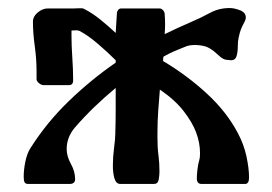

<svg xmlns="http://www.w3.org/2000/svg" viewBox="-20 -458 676 478"><path d="M377 -31Q377 -21 375 -10.5Q373 0 363 0H280Q269 0 265 -13.5Q261 -27 261 -46Q261 -67 264 -90Q267 -113 267 -124Q268 -155 268 -183Q268 -211 268 -239Q210 -191 166 -140Q146 -116 146 -87Q146 -69 156.5 -50Q167 -31 167 -12Q167 0 153 0H51Q43 0 41 -4.5Q39 -9 39 -18Q39 -35 43 -55Q47 -75 55 -88Q96 -153 151.5 -206.5Q207 -260 268 -302V-308Q247 -329 223 -349.5Q199 -370 178 -381Q174 -383 168.5 -382.5Q163 -382 158 -382Q158 -376 158 -368Q158 -345 160 -315Q162 -285 162 -264Q162 -260 162 -257Q162 -246 151 -246H89Q83 -246 77 -251Q71 -256 71 -261Q71 -271 71 -281Q71 -311 66.5 -343.5Q62 -376 62 -404Q62 -417 74 -427Q86 -437 99 -437H165Q172 -437 178.5 -437.5Q185 -438 189 -436Q209 -426 229.5 -409.5Q250 -393 268 -376L271 -424Q271 -429 274 -433Q277 -437 282 -437H377Q382 -437 386 -432.5Q390 -428 390 -423Q391 -410 391 -398Q391 -385 390 -373Q406 -381 421.5 -388Q437 -395 453 -402Q481 -414 503 -426Q525 -438 552 -438Q563 -438 577.5 -432.5Q592 -427 592 -414Q592 -410 589 -404Q583 -393 580 -385.5Q577 -378 574 -364Q572 -355 572 -342Q572 -329 569 -318.5Q566 -308 555 -308Q553 -308 550.5 -308.5Q548 -309 545 -309Q536 -309 524.5 -320Q513 -331 503 -337Q495 -342 485 -344Q475 -346 466 -346Q451 -346 442 -342Q429 -337 415 -331Q401 -325 387 -317Q386 -313 386 -306Q445 -271 494.5 -225.5Q544 -180 572 -127Q587 -99 593.5 -69Q600 -39 600 -16Q600 0 590 0H482Q470 0 470 -14Q470 -22 471.5 -35.5Q473 -49 476 -59Q478 -65 478 -76Q478 -103 468 -129Q459 -153 437.5 -181Q416 -209 378 -235Q376 -210 374 -183Q372 -156 372 -128Q372 -121 372 -114Q372 -90 374.5 -71.5Q377 -53 377 -31Z"/></svg>

Font: Triodion
Style: Regular
Weight: 400
Version: Version 1.201; ttfautohint (v1.8.4.7-5d5b)